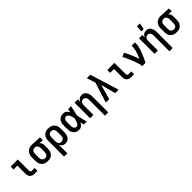

<svg xmlns="http://www.w3.org/2000/svg" viewBox="432 -2597 4636 4636"><g transform="rotate(-45 2750.0 -278.5)"><path d="M473 0H374Q353 0 332.5 -3.5Q312 -7 293 -16Q274 -25 259 -40Q244 -55 235 -74Q226 -93 222.5 -113.5Q219 -134 219 -155V-433H87V-530H331V-155Q331 -145 333 -134.5Q335 -124 340 -115.5Q345 -107 354.5 -102Q364 -97 374 -97H473Z M824 12Q795 12 766 7Q737 2 711 -11.5Q685 -25 664.5 -46Q644 -67 631 -92.5Q618 -118 613 -147Q608 -176 608 -205V-325Q608 -353 612.5 -380Q617 -407 628.5 -432Q640 -457 658.5 -478Q677 -499 701 -513Q725 -527 751.5 -535Q778 -543 806 -543Q811 -543 815.5 -542.5Q820 -542 825 -542L1089 -530V-433L978 -438Q991 -428 1001 -415Q1011 -402 1018 -387.5Q1025 -373 1027.5 -357Q1030 -341 1030 -325V-205Q1030 -177 1025.5 -148.5Q1021 -120 1009 -94.5Q997 -69 977.5 -47.5Q958 -26 933.5 -12Q909 2 880.5 7Q852 12 824 12ZM823 -85Q838 -85 852 -88.5Q866 -92 877.5 -101Q889 -110 897 -122.5Q905 -135 909.5 -148.5Q914 -162 915.5 -176.5Q917 -191 917 -205V-325Q917 -345 913.5 -365Q910 -385 900 -402.5Q890 -420 873 -431.5Q856 -443 836 -444L825 -445H816Q795 -445 775 -434.5Q755 -424 742.5 -406.5Q730 -389 725.5 -368Q721 -347 721 -325V-205Q721 -183 726 -160.5Q731 -138 744.5 -120.5Q758 -103 779.5 -94Q801 -85 823 -85Z M1170 210V-325Q1170 -353 1174.5 -381.5Q1179 -410 1191 -435.5Q1203 -461 1222.5 -482.5Q1242 -504 1266.5 -518Q1291 -532 1319.5 -537Q1348 -542 1376 -542Q1405 -542 1434 -537Q1463 -532 1489 -518.5Q1515 -505 1535.5 -484Q1556 -463 1569 -437.5Q1582 -412 1587 -383Q1592 -354 1592 -325V-205Q1592 -179 1589 -153Q1586 -127 1577.5 -102.5Q1569 -78 1554.5 -56Q1540 -34 1519.5 -18Q1499 -2 1473.5 5Q1448 12 1422 12Q1400 12 1378 6.5Q1356 1 1337.5 -12Q1319 -25 1305.5 -43.5Q1292 -62 1283 -82V210ZM1376 -85Q1399 -85 1420 -94Q1441 -103 1455 -120.5Q1469 -138 1474 -160.5Q1479 -183 1479 -205V-325Q1479 -347 1474 -369.5Q1469 -392 1455.5 -409.5Q1442 -427 1420.5 -436Q1399 -445 1377 -445Q1362 -445 1348 -441.5Q1334 -438 1322.5 -429Q1311 -420 1303 -407.5Q1295 -395 1290.5 -381.5Q1286 -368 1284.5 -353.5Q1283 -339 1283 -325V-205Q1283 -191 1284.5 -176.5Q1286 -162 1290.5 -148.5Q1295 -135 1303 -122.5Q1311 -110 1322.5 -101Q1334 -92 1348 -88.5Q1362 -85 1376 -85Z M1892 12Q1865 12 1837 6.5Q1809 1 1785.5 -13.5Q1762 -28 1744 -49.5Q1726 -71 1715 -96.5Q1704 -122 1700 -149.5Q1696 -177 1696 -205V-325Q1696 -353 1700 -380.5Q1704 -408 1715 -433.5Q1726 -459 1744 -480.5Q1762 -502 1785.5 -516.5Q1809 -531 1837 -536.5Q1865 -542 1892 -542Q1915 -542 1937.5 -534.5Q1960 -527 1978 -512.5Q1996 -498 2009.5 -479Q2023 -460 2034 -440Q2037 -462 2041 -484.5Q2045 -507 2049 -530H2151Q2142 -491 2133.5 -452Q2125 -413 2116 -374V-373Q2110 -347 2104.5 -321Q2099 -295 2093 -270Q2110 -203 2124 -135Q2138 -67 2154 0H2052Q2048 -24 2043.5 -48.5Q2039 -73 2035 -97Q2025 -75 2011.5 -55.5Q1998 -36 1980 -20.5Q1962 -5 1939 3.5Q1916 12 1892 12ZM1892 -85Q1912 -85 1928 -96.5Q1944 -108 1955 -124Q1966 -140 1973 -158Q1980 -176 1985.5 -194.5Q1991 -213 1996 -232Q2001 -251 2005 -270Q2001 -288 1996 -306Q1991 -324 1985.5 -341.5Q1980 -359 1972.5 -376.5Q1965 -394 1954 -409Q1943 -424 1927 -434.5Q1911 -445 1892 -445Q1878 -445 1865 -440.5Q1852 -436 1842 -426.5Q1832 -417 1825.5 -405Q1819 -393 1815.5 -379.5Q1812 -366 1810.5 -352.5Q1809 -339 1809 -325V-205Q1809 -191 1810.5 -177.5Q1812 -164 1815.5 -150.5Q1819 -137 1825.5 -125Q1832 -113 1842 -103.5Q1852 -94 1865 -89.5Q1878 -85 1892 -85Z M2567 210V-325Q2567 -339 2565.5 -353.5Q2564 -368 2559.5 -381.5Q2555 -395 2547.5 -407Q2540 -419 2528.5 -428Q2517 -437 2503 -441Q2489 -445 2475 -445Q2461 -445 2447 -441Q2433 -437 2421.5 -428Q2410 -419 2402.5 -407Q2395 -395 2390.5 -381.5Q2386 -368 2384.5 -353.5Q2383 -339 2383 -325V0H2270V-530H2383V-448Q2392 -468 2405 -486.5Q2418 -505 2436.5 -518Q2455 -531 2477 -536.5Q2499 -542 2521 -542Q2546 -542 2571 -534.5Q2596 -527 2615 -510.5Q2634 -494 2647 -471.5Q2660 -449 2667.5 -425Q2675 -401 2677.5 -375.5Q2680 -350 2680 -325V210Z M2806 0 2968 -517 2947 -585Q2935 -623 2923 -662Q2911 -701 2899 -740H3016L3244 0H3127L3027 -377L2923 0Z M3773 0H3674Q3653 0 3632.5 -3.5Q3612 -7 3593 -16Q3574 -25 3559 -40Q3544 -55 3535 -74Q3526 -93 3522.5 -113.5Q3519 -134 3519 -155V-433H3387V-530H3631V-155Q3631 -145 3633 -134.5Q3635 -124 3640 -115.5Q3645 -107 3654.5 -102Q3664 -97 3674 -97H3773Z M4049 0Q4049 -33 4040.5 -65.5Q4032 -98 4022.5 -129.5Q4013 -161 4002 -192Q3991 -223 3978.5 -254Q3966 -285 3953.5 -315.5Q3941 -346 3927 -376Q3913 -406 3898.5 -435.5Q3884 -465 3867 -494L3965 -542Q3990 -499 4012 -453.5Q4034 -408 4053.5 -362Q4073 -316 4091 -269.5Q4109 -223 4125 -175Q4136 -199 4146.5 -223.5Q4157 -248 4166.5 -272.5Q4176 -297 4184.5 -322Q4193 -347 4200 -372.5Q4207 -398 4212 -424.5Q4217 -451 4217 -477V-530H4330V-477Q4330 -445 4323.5 -413.5Q4317 -382 4308.5 -351.5Q4300 -321 4289.5 -291Q4279 -261 4267.5 -231.5Q4256 -202 4243 -173Q4230 -144 4217 -115Q4204 -86 4190 -57Q4176 -28 4161 0Z M4767 210V-325Q4767 -339 4765.5 -353.5Q4764 -368 4759.5 -381.5Q4755 -395 4747.5 -407Q4740 -419 4728.5 -428Q4717 -437 4703 -441Q4689 -445 4675 -445Q4661 -445 4647 -441Q4633 -437 4621.5 -428Q4610 -419 4602.5 -407Q4595 -395 4590.5 -381.5Q4586 -368 4584.5 -353.5Q4583 -339 4583 -325V0H4470V-530H4583V-448Q4592 -468 4605 -486.5Q4618 -505 4636.5 -518Q4655 -531 4677 -536.5Q4699 -542 4721 -542Q4746 -542 4771 -534.5Q4796 -527 4815 -510.5Q4834 -494 4847 -471.5Q4860 -449 4867.5 -425Q4875 -401 4877.5 -375.5Q4880 -350 4880 -325V210Z M4627 -610 4639 -767H4739L4709 -610Z M5224 12Q5195 12 5166 7Q5137 2 5111 -11.5Q5085 -25 5064.5 -46Q5044 -67 5031 -92.5Q5018 -118 5013 -147Q5008 -176 5008 -205V-325Q5008 -353 5012.5 -380Q5017 -407 5028.5 -432Q5040 -457 5058.5 -478Q5077 -499 5101 -513Q5125 -527 5151.5 -535Q5178 -543 5206 -543Q5211 -543 5215.5 -542.5Q5220 -542 5225 -542L5489 -530V-433L5378 -438Q5391 -428 5401 -415Q5411 -402 5418 -387.5Q5425 -373 5427.5 -357Q5430 -341 5430 -325V-205Q5430 -177 5425.5 -148.5Q5421 -120 5409 -94.5Q5397 -69 5377.5 -47.5Q5358 -26 5333.5 -12Q5309 2 5280.5 7Q5252 12 5224 12ZM5223 -85Q5238 -85 5252 -88.5Q5266 -92 5277.5 -101Q5289 -110 5297 -122.5Q5305 -135 5309.5 -148.5Q5314 -162 5315.5 -176.5Q5317 -191 5317 -205V-325Q5317 -345 5313.5 -365Q5310 -385 5300 -402.5Q5290 -420 5273 -431.5Q5256 -443 5236 -444L5225 -445H5216Q5195 -445 5175 -434.5Q5155 -424 5142.5 -406.5Q5130 -389 5125.5 -368Q5121 -347 5121 -325V-205Q5121 -183 5126 -160.5Q5131 -138 5144.5 -120.5Q5158 -103 5179.5 -94Q5201 -85 5223 -85Z"/></g></svg>

Font: Lode
Style: Bold
Weight: 700
Monospace: yes
Designer: Belleve Invis
Foundry: Belleve Invis
Version: Version 29.2.0; ttfautohint (v1.8.3)